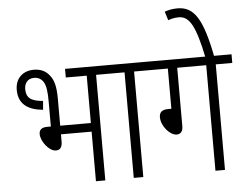

<svg xmlns="http://www.w3.org/2000/svg" viewBox="-58 -969 1333 1042"><g transform="rotate(-5 608.0 -448.0)"><path d="M139 -632C83 -632 38 -597 38 -531C38 -453 89 -419 171 -411L175 -459C106 -464 84 -487 84 -531C84 -563 102 -588 137 -588C159 -588 176 -579 188 -560C201 -538 205 -507 205 -451V-317H185C152 -317 141 -302 141 -281C141 -243 183 -185 222 -185C242 -185 256 -197 256 -231V-270H423V0H474V-575H564V-622H309V-575H423V-317H256V-464C256 -533 245 -567 225 -592C204 -620 175 -632 139 -632Z M681 -575H771V-622H552V-575H629V0H681Z M916 -575H1074V0H1126V-575H1216V-622H758V-575H865V-356H847C811 -356 799 -340 799 -315C799 -268 845 -214 882 -214C904 -214 916 -229 916 -258Z M1074 -615H1122C1081 -826 1036 -896 945 -896C917 -896 895 -891 875 -884L890 -836C907 -843 926 -847 948 -847C1006 -847 1038 -791 1074 -615Z"/></g></svg>

Font: Noto Sans Devanagari Condensed Light
Style: Regular
Weight: 300
Width: 3
Designer: Jelle Bosma - Monotype Design Team
Foundry: Monotype Imaging Inc.
Version: Version 2.004